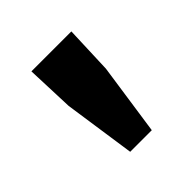

<svg xmlns="http://www.w3.org/2000/svg" viewBox="-102 -772 503 503"><g transform="rotate(-45 150.0 -520.0)"><path d="M110 -354 81 -553 76 -686H224L219 -553L190 -354Z"/></g></svg>

Font: Mada
Style: Bold
Weight: 700
Designer: Khaled Hosny
Version: Version 1.5